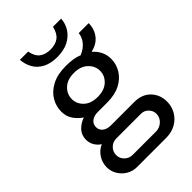

<svg xmlns="http://www.w3.org/2000/svg" viewBox="-270 -832 1117 1117"><g transform="rotate(-45 288.0 -273.5)"><path d="M165 188Q130 188 101.5 171Q73 154 56 125.5Q39 97 39 64Q39 28 59 -4Q79 -36 114 -51Q92 -65 79.5 -87Q67 -109 67 -134Q67 -171 90 -196.5Q113 -222 150 -235Q119 -256 100 -284.5Q81 -313 81 -352Q81 -395 103.5 -433.5Q126 -472 172 -496.5Q218 -521 287 -521Q319 -521 345.5 -517Q372 -513 393 -504Q431 -520 452 -546Q473 -572 476 -603H558Q558 -571 545.5 -544Q533 -517 510 -499Q487 -481 455 -474L454 -471Q477 -451 490.5 -424Q504 -397 504 -364Q504 -320 481 -282.5Q458 -245 414.5 -222.5Q371 -200 307 -200H229Q198 -200 179 -185Q160 -170 160 -145Q160 -121 178.5 -106Q197 -91 229 -91H422Q485 -91 521.5 -52.5Q558 -14 558 42Q558 82 538.5 115.5Q519 149 484.5 168.5Q450 188 404 188ZM197 120H389Q419 120 441.5 99Q464 78 464 48Q464 23 445.5 4Q427 -15 401 -15H197Q168 -15 148 5Q128 25 128 53Q128 80 148 100Q168 120 197 120ZM292 -262Q347 -262 378 -291Q409 -320 409 -360Q409 -400 378 -429.5Q347 -459 292 -459Q237 -459 206.5 -429.5Q176 -400 176 -360Q176 -320 206.5 -291Q237 -262 292 -262ZM289 -592Q237 -592 200.5 -611Q164 -630 145.5 -662.5Q127 -695 124 -735H192Q200 -690 226 -670.5Q252 -651 292 -651Q334 -651 360 -670.5Q386 -690 396 -735H463Q461 -695 439.5 -662.5Q418 -630 380.5 -611Q343 -592 289 -592Z"/></g></svg>

Font: Chivo Medium
Style: Regular
Weight: 400
Version: Version 2.002